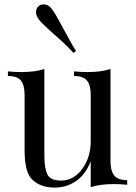

<svg xmlns="http://www.w3.org/2000/svg" viewBox="-20 -840 621 874"><path d="M559 -20V1Q528 -2 497 -2Q435 -2 393 12V-106Q370 -46 326.5 -16Q283 14 229 14Q163 14 125 -24Q92 -58 92 -155V-406Q92 -453 75 -473.5Q58 -494 16 -494V-515Q47 -512 78 -512Q140 -512 182 -526V-133Q182 -73 196 -45.5Q210 -18 258 -18Q315 -18 354 -70.5Q393 -123 393 -199V-406Q393 -453 375.5 -473.5Q358 -494 317 -494V-515Q348 -512 379 -512Q441 -512 483 -526V-108Q483 -61 500.5 -40.5Q518 -20 559 -20ZM157 -751Q144 -768 144 -785Q144 -803 157 -813Q165 -820 179 -820Q201 -820 217 -798Q235 -773 249 -745Q306 -639 326 -608L315 -599Q288 -628 265 -649L207 -701Q168 -736 157 -751Z"/></svg>

Font: Playfair Display
Style: Regular
Weight: 400
Designer: Claus Eggers S?rensen
Foundry: Claus Eggers S?rensen
Version: Version 1.003